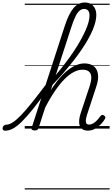

<svg xmlns="http://www.w3.org/2000/svg" viewBox="-197 -1024 893 1529"><path d="M-156 17Q-168 17 -173 9.5Q-178 2 -176 -7Q-174 -16 -166.5 -23.5Q-159 -31 -147 -31Q-125 -31 -97 -48.5Q-69 -66 -31.5 -104.5Q6 -143 57 -206.5Q108 -270 177 -362Q187 -376 193.5 -370Q200 -364 199.5 -349.5Q199 -335 189 -321Q121 -225 69 -160Q17 -95 -22.5 -56Q-62 -17 -94 0Q-126 17 -156 17ZM504 16Q477 16 461 6Q445 -4 438 -23Q431 -42 433.5 -68.5Q436 -95 447 -127L518 -341Q531 -382 530 -410.5Q529 -439 511.5 -454Q494 -469 459 -469Q427 -469 391 -450.5Q355 -432 317.5 -394.5Q280 -357 240 -298.5Q200 -240 159 -160L152 -205Q193 -288 235.5 -347.5Q278 -407 319.5 -445Q361 -483 400 -501Q439 -519 475 -519Q520 -519 548 -498Q576 -477 583 -435Q590 -393 568 -329L496 -110Q488 -84 486.5 -66.5Q485 -49 491.5 -40.5Q498 -32 513 -32Q530 -32 546.5 -42Q563 -52 577.5 -68Q592 -84 603 -99Q608 -106 614.5 -108.5Q621 -111 631 -105Q641 -98 642 -91Q643 -84 638 -76Q627 -57 607 -35.5Q587 -14 561 1Q535 16 504 16ZM79 15Q67 15 59 10Q51 5 55 -6L318 -815Q350 -914 388 -959Q426 -1004 478 -1004Q508 -1004 528 -991.5Q548 -979 559 -956.5Q570 -934 570 -903Q570 -879 562.5 -848.5Q555 -818 540 -783Q525 -748 503 -709Q481 -670 452 -627.5Q423 -585 387.5 -539.5Q352 -494 310.5 -446Q269 -398 221 -348L110 -4Q106 6 99.5 10.5Q93 15 79 15ZM247 -426Q288 -475 324.5 -523Q361 -571 391 -616Q421 -661 444 -702.5Q467 -744 483.5 -780.5Q500 -817 508 -847.5Q516 -878 516 -901Q516 -918 511 -929.5Q506 -941 496.5 -947Q487 -953 473 -953Q453 -953 436 -938.5Q419 -924 403 -891Q387 -858 369 -802ZM0 475H676V485H0ZM0 -20H676V0H0ZM0 -505H676V-500H0ZM0 -995H676V-985H0Z"/></svg>

Font: Playwrite CZ Guides
Style: Regular
Weight: 400
Designer: Veronika Burian, José Scaglione
Foundry: TypeTogether
Version: Version 1.003